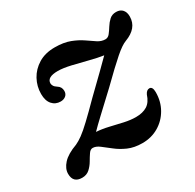

<svg xmlns="http://www.w3.org/2000/svg" viewBox="-113 -591 737 725"><g transform="rotate(-30 255.5 -228.5)"><path d="M453 -131Q453 -91 434.5 -58.8Q416 -26.5 384.5 -8Q353 10.5 314 10.5Q278.5 10.5 252 -1.2Q225.5 -13 205.8 -28.8Q186 -44.5 170.5 -56.2Q155 -68 141 -68Q131 -68 123 -56.2Q115 -44.5 106 -29Q97 -13.5 84 -1.8Q71 10 51.5 10Q12 10 12 -29.5Q12 -52 31.2 -73.2Q50.5 -94.5 93 -110Q106.5 -116 123.8 -128.5Q141 -141 167.2 -165.8Q193.5 -190.5 234.5 -232Q279.5 -276 308.8 -304.2Q338 -332.5 354 -349Q329.5 -352.5 295.5 -361.2Q261.5 -370 228 -377.8Q194.5 -385.5 172.5 -385.5Q125 -385.5 125 -358.5Q125 -353.5 128.5 -347.2Q132 -341 141.5 -335Q156.5 -326 156.5 -308Q156.5 -295 147.5 -287.5Q138.5 -280 125 -280Q102.5 -280 88.5 -296Q74.5 -312 74.5 -341.5Q74.5 -374.5 90.2 -403.5Q106 -432.5 135.5 -450.5Q165 -468.5 206.5 -468.5Q245.5 -468.5 272.8 -458Q300 -447.5 319.8 -433.8Q339.5 -420 355.5 -409.5Q371.5 -399 388.5 -399Q400 -399 408.2 -409.5Q416.5 -420 425 -433.8Q433.5 -447.5 445 -458Q456.5 -468.5 474 -468.5Q492.5 -468.5 502 -457Q511.5 -445.5 511 -427Q510.5 -377.5 452 -355.5Q433.5 -349 401.8 -321.5Q370 -294 309 -234Q256.5 -185 228 -158.2Q199.5 -131.5 182.5 -114Q207.5 -112.5 235.8 -105.8Q264 -99 291.2 -93Q318.5 -87 341.5 -87Q371.5 -87 390.8 -99Q410 -111 419.5 -140.5Q427 -156 439 -156Q453 -156 453 -131Z"/></g></svg>

Font: Fraunces 9pt Soft
Style: Italic
Weight: 400
Italic angle: -16°
Version: Version 1.000;[0bf87f6ff]